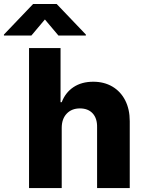

<svg xmlns="http://www.w3.org/2000/svg" viewBox="-94 -950 727 970"><path d="M217.8 0H52.7V-707H211.9V-433.6H217.8Q236.3 -482.4 277.3 -509.8Q318.4 -537.1 377 -537.1Q432.1 -537.1 473.9 -512.5Q515.6 -487.8 538.6 -442.9Q561.5 -397.9 561.5 -337.9V0H396.5V-306.6Q397.5 -351.6 374.3 -377Q351.1 -402.3 309.6 -402.3Q268.1 -402.3 242.9 -375.7Q217.8 -349.1 217.8 -303.7ZM132.8 -851.6 64.5 -770.5H-74.2V-775.4L73.2 -929.7H192.4L339.8 -775.4V-770.5H201.2Z"/></svg>

Font: Pretendard Std ExtraBold
Style: Regular
Weight: 800
Designer: Base glyphs from Inter by Rasmus Andersson; Hangeul glyphs from Noto Sans CJK(Source Han Sans) by Jang Soo-young and Kan
Foundry: Kil Hyung-jin
Version: Version 1.309